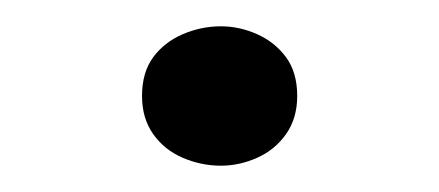

<svg xmlns="http://www.w3.org/2000/svg" viewBox="-20 -360 334 146"><path d="M148 -340Q162 -340 175.5 -334Q189 -328 197.5 -316.5Q206 -305 206 -287Q206 -270 197.5 -258Q189 -246 175.5 -240Q162 -234 148 -234Q133 -234 119 -240Q105 -246 96.5 -258Q88 -270 88 -287Q88 -305 96.5 -316.5Q105 -328 119 -334Q133 -340 148 -340Z"/></svg>

Font: Kalnia Light
Style: Regular
Weight: 300
Designer: Frida Medrano
Foundry: Frida Medrano
Version: Version 1.105